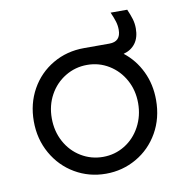

<svg xmlns="http://www.w3.org/2000/svg" viewBox="-78 -756 812 843"><g transform="rotate(-10 327.5 -334.5)"><path d="M55 -269Q55 -348 90.5 -411.5Q126 -475 188.5 -511.5Q251 -548 328 -548H441Q492 -548 492 -601Q492 -620 486.5 -638Q481 -656 470 -681H544Q555 -656 561 -636Q567 -616 567 -594Q567 -553 548 -527.5Q529 -502 495 -493Q544 -455 572 -397Q600 -339 600 -269Q600 -188 563.5 -124Q527 -60 464.5 -24Q402 12 328 12Q253 12 190.5 -24.5Q128 -61 91.5 -125.5Q55 -190 55 -269ZM328 -63Q381 -63 425 -90Q469 -117 494.5 -164.5Q520 -212 520 -269Q520 -326 494.5 -372.5Q469 -419 425 -446Q381 -473 328 -473Q275 -473 230.5 -446Q186 -419 160.5 -372.5Q135 -326 135 -269Q135 -211 160.5 -164Q186 -117 230.5 -90Q275 -63 328 -63Z"/></g></svg>

Font: Eudoxus Sans
Style: Regular
Weight: 400
Designer: Stijn de Vries
Foundry: tokotype
Version: Version 2.005